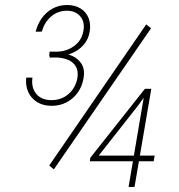

<svg xmlns="http://www.w3.org/2000/svg" viewBox="-20 -734 701 754"><path d="M573.2 -623 191.4 -68.8 173.3 -84 554.2 -638.2ZM587.4 -123 583.5 -100.6H333L334.5 -114.3L548.3 -384.3H568.8L522.9 -320.3L367.7 -123ZM574.2 -385.3 508.3 0H484.9L550.3 -385.3ZM174.8 -531.2H206.5Q229.5 -531.7 251 -541.5Q272.5 -551.3 287.4 -568.4Q302.2 -585.4 307.1 -610.4Q314.5 -646 296.1 -668.7Q277.8 -691.4 244.1 -691.9Q206.1 -691.9 179.9 -668.5Q153.8 -645 144.5 -609.9L120.1 -609.4Q127 -638.2 143.6 -661.9Q160.2 -685.5 185.3 -699.7Q210.4 -713.9 242.7 -714.4Q274.4 -714.4 296.4 -700.7Q318.4 -687 327.9 -663.1Q337.4 -639.2 332 -608.4Q326.7 -578.6 308.1 -557.6Q289.6 -536.6 263.2 -525.4Q236.8 -514.2 208 -513.2H173.3ZM175.3 -507.8 174.3 -526.4H207.5Q237.8 -525.9 262.7 -514.9Q287.6 -503.9 300.8 -482.2Q314 -460.4 308.1 -426.8Q302.7 -395 285.4 -370.6Q268.1 -346.2 241.7 -332.3Q215.3 -318.4 182.6 -318.4Q149.9 -318.4 126.2 -332.8Q102.5 -347.2 91.1 -372.3Q79.6 -397.5 83 -429.2H107.4Q102.1 -390.1 122.3 -365.5Q142.6 -340.8 182.1 -340.8Q221.2 -340.8 248.5 -364.3Q275.9 -387.7 283.7 -425.8Q288.6 -454.1 278.1 -472.4Q267.6 -490.7 247.1 -499Q226.6 -507.3 202.1 -508.3Z"/></svg>

Font: Roboto Condensed Thin
Style: Italic
Weight: 250
Italic angle: -12°
Designer: Christian Robertson
Foundry: Google
Version: Version 3.008; 2023